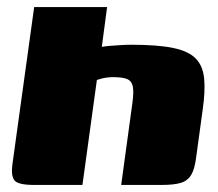

<svg xmlns="http://www.w3.org/2000/svg" viewBox="-20 -525 620 545"><path d="M78 0Q32 0 21.5 -12.5Q11 -25 15 -57L77 -505H284L269 -392Q280 -394 294 -395Q308 -396 323.5 -397Q339 -398 353 -398Q427 -398 471 -389Q515 -380 535.5 -359Q556 -338 559.5 -302Q563 -266 555 -211L537 -80Q533 -46 523 -29Q513 -12 493.5 -6Q474 0 438 0H324L356 -234Q360 -264 357 -279.5Q354 -295 341 -300.5Q328 -306 301 -306Q293 -306 284.5 -305Q276 -304 268.5 -302Q261 -300 255 -298L214 0Z"/></svg>

Font: Genos Black
Style: Italic
Weight: 900
Italic angle: -8°
Version: Version 1.010